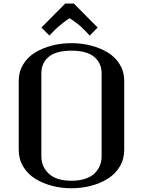

<svg xmlns="http://www.w3.org/2000/svg" viewBox="-20 -1030 790 1061"><path d="M388.2 -1010.3 519.5 -877.9 476.1 -833.5 445.8 -864.7Q426.3 -885.7 402.1 -903.6Q377.9 -921.4 364.3 -929.2Q353 -922.9 325 -900.9Q296.9 -878.9 283.2 -864.7L252.9 -833.5L209 -877.9L340.3 -1010.3ZM375 -31.2Q418.5 -31.2 451.7 -42.5Q484.9 -53.7 503.9 -73Q522.9 -92.3 532.2 -115.7Q541.5 -139.2 541.5 -166.5V-625Q541.5 -681.2 500.7 -715.6Q460 -750 375 -750Q289.6 -750 249 -715.8Q208.5 -681.6 208.5 -625V-166.5Q208.5 -108.9 249.8 -70.1Q291 -31.2 375 -31.2ZM83.5 -583.5Q83.5 -633.8 108.4 -674.6Q133.3 -715.3 174.8 -740.2Q216.3 -765.1 267.6 -778.3Q318.8 -791.5 375 -791.5Q431.2 -791.5 482.4 -778.3Q533.7 -765.1 575.2 -740.2Q616.7 -715.3 641.6 -674.6Q666.5 -633.8 666.5 -583.5V-202.1Q666.5 -150.4 641.6 -109.1Q616.7 -67.9 575.2 -42.2Q533.7 -16.6 482.4 -3.2Q431.2 10.3 375 10.3Q318.8 10.3 267.6 -3.2Q216.3 -16.6 174.8 -42.2Q133.3 -67.9 108.4 -109.1Q83.5 -150.4 83.5 -202.1Z"/></svg>

Font: Resagnicto
Style: Bold
Weight: 700
Version: Version 0.9991